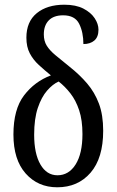

<svg xmlns="http://www.w3.org/2000/svg" viewBox="-20 -785 495 815"><path d="M223 10Q141 10 89 -48.5Q37 -107 37 -214Q37 -321 82 -380Q127 -439 196 -465Q169 -487 145 -509Q121 -531 106.5 -558.5Q92 -586 92 -625Q92 -693 136 -729Q180 -765 253 -765Q302 -765 334 -748.5Q366 -732 382 -707.5Q398 -683 398 -659Q398 -628 380.5 -613Q363 -598 334 -598Q334 -648 316 -684Q298 -720 248 -720Q208 -720 187 -698.5Q166 -677 166 -639Q166 -611 178.5 -591Q191 -571 215 -551Q239 -531 275 -502Q318 -468 350 -430.5Q382 -393 400 -345Q418 -297 418 -230Q418 -114 364.5 -52Q311 10 223 10ZM224 -41Q272 -41 301 -87Q330 -133 330 -216Q330 -275 316 -317Q302 -359 279 -388.5Q256 -418 229 -439Q204 -428 180 -400.5Q156 -373 140.5 -327Q125 -281 125 -213Q125 -133 151.5 -87Q178 -41 224 -41Z"/></svg>

Font: Noto Serif ExtraCondensed
Style: Regular
Weight: 400
Width: 2
Designer: Monotype Design Team
Foundry: Monotype Imaging Inc.
Version: Version 2.015